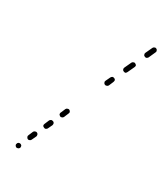

<svg xmlns="http://www.w3.org/2000/svg" viewBox="-148 -615 594 690"><g transform="rotate(30 149.5 -270.5)"><path d="M29 3Q31 7 34 9Q36 10 38 10Q40 10 42 9Q44 9 45 7Q47 6 48 4Q49 0 48 -4Q47 -7 43 -9Q41 -10 39 -10Q37 -10 35 -9Q33 -9 32 -7Q30 -6 30 -4Q28 0 29 3ZM51 -43Q52 -39 56 -37Q59 -35 63 -37Q67 -38 69 -42L78 -61Q79 -64 78 -68Q77 -72 73 -74Q69 -76 65 -74Q61 -73 59 -69L51 -50Q49 -46 51 -43ZM80 -107Q82 -103 86 -102Q89 -100 93 -101Q97 -103 99 -106L108 -125Q109 -129 108 -133Q106 -137 103 -138Q101 -139 99 -139Q97 -139 95 -139Q93 -138 92 -137Q90 -135 89 -134L81 -115Q79 -111 80 -107ZM110 -176Q110 -174 110 -172Q111 -170 112 -169Q114 -167 116 -166Q119 -164 123 -166Q127 -167 129 -171L137 -190Q139 -194 138 -197Q136 -201 133 -203Q129 -205 125 -203Q121 -202 119 -198L111 -179Q110 -178 110 -176ZM192 -354Q192 -352 193 -351Q194 -349 195 -347Q196 -346 198 -345Q202 -343 206 -345Q210 -346 212 -350L220 -369Q221 -371 221 -373Q221 -375 221 -377Q220 -379 219 -380Q217 -381 216 -382Q212 -384 208 -383Q204 -381 202 -377L193 -358Q193 -356 192 -354ZM227 -429Q227 -427 228 -425Q228 -423 230 -422Q231 -421 233 -420Q237 -418 241 -419Q244 -421 246 -425L259 -453Q261 -457 260 -461Q258 -464 254 -466Q251 -468 247 -466Q243 -465 241 -461L228 -433Q227 -431 227 -429ZM267 -509Q268 -505 272 -504Q275 -502 279 -503Q283 -505 285 -508L298 -537Q299 -539 299 -541Q299 -543 298 -544Q298 -546 296 -548Q295 -549 293 -550Q289 -552 286 -550Q282 -549 280 -545L267 -517Q265 -513 267 -509Z"/></g></svg>

Font: FRB American Cursive Dashed Light
Style: Italic
Weight: 300
Italic angle: -25°
Version: Version 2.0;Modular Font Editor K font №1